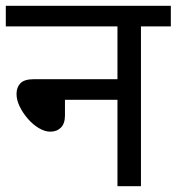

<svg xmlns="http://www.w3.org/2000/svg" viewBox="-20 -642 609 662"><path d="M0 -622H569V-551H466V0H385V-298H204V-244Q204 -216 190 -202Q176 -188 153 -188Q135 -188 114.5 -200Q94 -212 76.5 -232Q59 -252 48 -274.5Q37 -297 37 -318Q37 -341 50.5 -355Q64 -369 98 -369H385V-551H0Z"/></svg>

Font: Noto Sans Devanagari
Style: Regular
Weight: 400
Designer: Jelle Bosma - Monotype Design Team
Foundry: Monotype Imaging Inc.
Version: Version 2.003